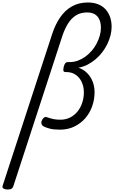

<svg xmlns="http://www.w3.org/2000/svg" viewBox="-132 -1023 917 1543"><path d="M-72 500Q-88 500 -102.5 493Q-117 486 -110 467L287 -749Q312 -826 351.5 -883.5Q391 -941 446.5 -972Q502 -1003 574 -1003Q619 -1003 654.5 -989.5Q690 -976 714.5 -950Q739 -924 752 -888Q765 -852 765 -807Q765 -774 756 -738.5Q747 -703 730.5 -669Q714 -635 690.5 -604Q667 -573 637 -547.5Q607 -522 572.5 -504Q538 -486 499 -479Q541 -464 570 -434Q599 -404 613.5 -365Q628 -326 628 -282Q628 -224 609 -169.5Q590 -115 553.5 -73Q517 -31 465.5 -6Q414 19 349 19Q300 19 269 11Q238 3 217 -8Q204 -16 201 -30Q198 -44 208 -62Q216 -76 225.5 -80.5Q235 -85 245 -81Q276 -70 299.5 -65.5Q323 -61 353 -61Q397 -61 432 -79Q467 -97 491.5 -127.5Q516 -158 529 -198Q542 -238 542 -281Q542 -326 525 -363Q508 -400 476.5 -422Q445 -444 400 -444H394Q377 -444 377 -460Q377 -476 382 -493Q386 -506 393 -515Q400 -524 414 -524H427Q463 -524 495 -536Q527 -548 555 -568.5Q583 -589 606 -616Q629 -643 645 -674Q661 -705 670 -737Q679 -769 679 -799Q679 -837 667 -865Q655 -893 630.5 -908Q606 -923 567 -923Q517 -923 479.5 -900Q442 -877 415.5 -835Q389 -793 370 -737L-25 474Q-29 487 -39 493.5Q-49 500 -72 500Z"/></svg>

Font: Playwrite CZ
Style: Regular
Weight: 400
Designer: Veronika Burian, José Scaglione
Foundry: TypeTogether
Version: Version 1.002